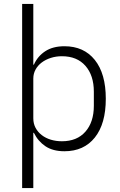

<svg xmlns="http://www.w3.org/2000/svg" viewBox="-20 -760 614 980"><path d="M93 -740H150V-430H153Q172 -473 211 -498.5Q250 -524 309 -524Q408 -524 464 -454Q520 -384 520 -256Q520 -128 464 -58Q408 12 309 12Q250 12 212 -13.5Q174 -39 153 -82H150V200H93ZM296 -39Q373 -39 416 -88Q459 -137 459 -220V-292Q459 -375 416 -424Q373 -473 296 -473Q266 -473 239.5 -464.5Q213 -456 193 -441Q173 -426 161.5 -405Q150 -384 150 -359V-156Q150 -129 161.5 -107.5Q173 -86 193 -70.5Q213 -55 239.5 -47Q266 -39 296 -39Z"/></svg>

Font: IBM Plex Sans Hebrew Light
Style: Regular
Weight: 300
Designer: Mike Abbink, Paul van der Laan, Pieter van Rosmalen, Yanek Iontef
Foundry: Bold Monday
Version: Version 1.2